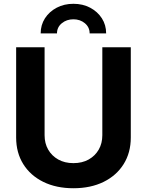

<svg xmlns="http://www.w3.org/2000/svg" viewBox="-20 -975 769 1005"><path d="M364.3 10.3Q274.4 10.3 206.8 -22.9Q139.2 -56.2 101.8 -116Q64.5 -175.8 64.5 -254.9V-727.5H213.4V-267.1Q213.4 -224.6 232.2 -191.9Q251 -159.2 284.9 -140.1Q318.8 -121.1 364.3 -121.1Q410.2 -121.1 444.1 -140.1Q478 -159.2 496.8 -191.9Q515.6 -224.6 515.6 -267.1V-727.5H664.6V-254.9Q664.6 -175.8 627.2 -116Q589.8 -56.2 522.2 -22.9Q454.6 10.3 364.3 10.3ZM364.3 -955.1Q413.6 -955.1 452.1 -934.6Q490.7 -914.1 513.2 -879.2Q535.6 -844.2 535.6 -800.3H449.2Q449.2 -832.5 424.3 -853.3Q399.4 -874 364.3 -874Q328.6 -874 303.5 -853.3Q278.3 -832.5 278.3 -800.3H192.9Q192.9 -844.2 215.3 -879.2Q237.8 -914.1 276.6 -934.6Q315.4 -955.1 364.3 -955.1Z"/></svg>

Font: Inter 16pt
Style: Bold
Weight: 700
Version: Version 4.001;git-66647c0bb